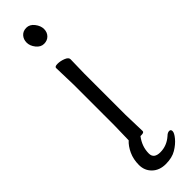

<svg xmlns="http://www.w3.org/2000/svg" viewBox="-300 -691 864 864"><g transform="rotate(-45 132.0 -259.0)"><path d="M164.5 -678Q180 -658 180 -637.5Q180 -617 167 -603.5Q154 -590 133 -590Q112 -590 96.5 -609.5Q81 -629 81 -649.5Q81 -670 93.5 -684Q106 -698 127.5 -698Q149 -698 164.5 -678ZM95 -17 97 -105V-368L94 -475Q94 -484 112 -484Q130 -484 149 -476.5Q168 -469 168 -457L166 -368V-105L169 1Q169 10 152 10H146Q117 48 117 92Q117 125 158 125Q199 125 232 96Q243 85 253.5 85Q264 85 264 96.5Q264 108 247.5 128Q231 148 204.5 164Q178 180 138 180Q98 180 73.5 156.5Q49 133 49 97Q49 61 62.5 32Q76 3 95 -14Z"/></g></svg>

Font: LXGW WenKai Lite
Style: Regular
Weight: 400
Designer: LXGW / Fontworks Inc.
Foundry: LXGW / Fontworks Inc.
Version: Version 1.511; March 25, 2025